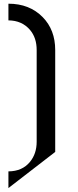

<svg xmlns="http://www.w3.org/2000/svg" viewBox="-20 -874 409 1012"><path d="M24.4 117.2V29.3Q97.7 28.8 138.2 -21Q173.3 -64 173.3 -127V-610.4Q173.3 -674.8 138.2 -716.3Q95.7 -766.1 24.4 -766.6V-854.5Q135.7 -854.5 205.1 -783.7Q271 -716.3 271 -610.4V-73.2Z"/></svg>

Font: Nova Cut
Style: Book
Weight: 400
Version: Version 2.000